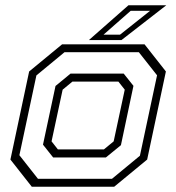

<svg xmlns="http://www.w3.org/2000/svg" viewBox="-20 -708 668 728"><path d="M100.5 0 19.5 -103 90.5 -437 215.5 -540H528L609 -437L538 -103L413 0ZM124 -30H404.5L510.5 -117.5L575.5 -422.5L506.5 -510H224.5L118 -422L53.5 -119.5ZM181.5 -111 143 -159.5 190.5 -382 247.5 -429H449L486 -382.5L438.5 -157.5L381.5 -111ZM199.5 -141.5H374L411 -172L453 -368L429 -398.5H254.5L217.5 -368L175.5 -172ZM317 -556 467 -688H610.5L440.5 -556ZM372.5 -576.5H435L549 -667H475.5Z"/></svg>

Font: Tourney Thin Light
Style: Italic
Weight: 300
Italic angle: -12°
Version: Version 1.015